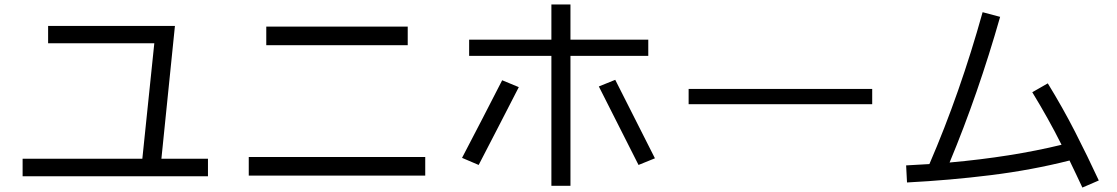

<svg xmlns="http://www.w3.org/2000/svg" viewBox="-20 -816 5040 866"><path d="M918 -21H82V-100H622L676 -621H197V-699H769L708 -100H918Z M1181 -612V-696H1819V-612ZM1102 -24V-108H1898V-24Z M2467 22V-564H2096V-637H2467V-796H2553V-637H2904V-564H2553V22ZM2860 -72Q2815 -160 2770.5 -249Q2726 -338 2681 -426L2755 -456Q2800 -368 2844.5 -279Q2889 -190 2934 -102ZM2139 -72 2064 -104Q2110 -191 2155 -279Q2200 -367 2245 -454L2320 -423Q2275 -335 2229.5 -247Q2184 -159 2139 -72Z M3914 -415V-346H3086V-415Z M4936 -2 4862 30Q4847 -1 4833 -31.5Q4819 -62 4804 -92Q4634 -49 4449 -26Q4264 -3 4071 7L4067 -70Q4121 -73 4172 -76Q4311 -398 4412 -761L4491 -740Q4442 -568 4385 -403.5Q4328 -239 4263 -83Q4542 -108 4768 -163Q4738 -223 4705 -282Q4672 -341 4636 -400L4706 -440Q4773 -331 4829 -221.5Q4885 -112 4936 -2Z"/></svg>

Font: Murecho
Style: Regular
Weight: 400
Designer: Neil Summerour
Foundry: Positype
Version: Version 1.010; ttfautohint (v1.8.3)